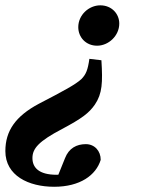

<svg xmlns="http://www.w3.org/2000/svg" viewBox="-60 -519 537 731"><path d="M326.1 -289.6 280.3 -295C274.3 -252.5 267.5 -235.8 249.8 -217.8C226.3 -196.5 184.5 -174.1 87.5 -123.7C-1.1 -76.4 -39.6 -20.5 -39.6 56.3C-39.6 149.9 49.1 192.1 146.1 192.1C245.1 192.1 305.4 148 323.4 89.7C323.6 55.7 300.2 29.8 266.7 29.8C231.9 29.8 202.2 45.1 187.5 83.3L155.8 161.8L219.6 141.8C201.1 143.8 181 146.4 155.5 146.4C87.5 146.4 63.5 118.6 63.5 82.8C63.5 46.6 87.1 18.9 176.2 -27.8C250.6 -67.4 278.8 -88.2 301.4 -121.1C329.5 -162.7 331.4 -204.6 326.1 -289.6ZM394.1 -429.3C394.1 -466.9 364.8 -498.7 321.9 -498.7C278.1 -498.7 238 -462 238 -415.7C238 -377 267.1 -345 309.6 -345C353.2 -345 394.1 -382.7 394.1 -429.3Z"/></svg>

Font: Source Serif 4 Variable
Style: Italic
Weight: 400
Italic angle: -12°
Designer: Frank Grießhammer
Foundry: Adobe Systems Incorporated
Version: Version 4.004;hotconv 1.0.116;makeotfexe 2.5.65601